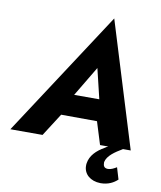

<svg xmlns="http://www.w3.org/2000/svg" viewBox="-133 -828 948 1128"><g transform="rotate(10 340.5 -263.5)"><path d="M624 111C609 120 591 130 574 130C573 130 571 130 570 130C549 129 544 115 544 98C544 97 544 96 544 94C552 55 596 26 640 0H686L456 -747L-32 0H160L247 -136L461 -135L503 0H552C545 3 539 7 533 11C486 38 451 72 444 119C443 124 443 129 443 134C443 183 483 219 544 220C591 220 622 202 645 181ZM409 -443 452 -264H302Z"/></g></svg>

Font: Jost
Style: Bold Italic
Weight: 700
Italic angle: -5°
Version: Version 3.710